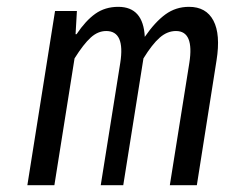

<svg xmlns="http://www.w3.org/2000/svg" viewBox="-20 -542 658 562"><path d="M60.1 0 141.1 -509.8H205.1L201.2 -441.9H204.1Q230.5 -481.4 259 -501.7Q287.6 -522 326.2 -522Q399.4 -522 403.8 -434.1Q433.6 -477.5 464.1 -499.8Q494.6 -522 533.2 -522Q583.5 -522 604.7 -481.7Q626 -441.4 613.8 -365.2L556.2 0H477.1L534.2 -357.9Q548.8 -451.2 495.1 -451.2Q469.7 -451.2 447.8 -432.1Q425.8 -413.1 399.9 -371.1L340.8 0H274.9L332 -357.9Q346.7 -451.2 291 -451.2Q266.6 -451.2 245.6 -432.1Q224.6 -413.1 198.2 -371.1L139.2 0Z"/></svg>

Font: Office Code Pro D Italic
Style: Regular
Weight: 400
Italic angle: -9°
Designer: Nathan Rutzky & Paul D. Hunt
Foundry: Adobe Systems Incorporated
Version: Version 1.004;PS 001.004;hotconv 1.0.70;makeotf.lib2.5.58329